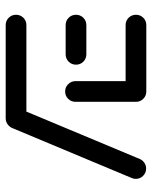

<svg xmlns="http://www.w3.org/2000/svg" viewBox="54 -614 559 708"><g transform="rotate(-90 334.0 -259.5)"><path d="M67 -0.7Q51.1 -0.7 40 -11.9Q28.9 -23 28.9 -38.9Q28.9 -47.4 32.2 -54.1L216.7 -495.2Q221.1 -505.2 230.6 -511.5Q240 -517.8 251.5 -517.8Q267.4 -517.8 278.5 -506.7Q289.6 -495.6 289.6 -479.6Q289.6 -471.1 286.3 -464.4L101.9 -23.3Q97.4 -13.3 88 -7Q78.5 -0.7 67 -0.7ZM634.1 -38.1Q634.1 -22.2 623 -11.1Q611.9 0 595.9 0H351.1Q335.2 0 324.1 -11.1Q313 -22.2 313 -38.1Q313 -54.1 324.1 -65.2Q335.2 -76.3 351.1 -76.3H595.9Q611.9 -76.3 623 -65.2Q634.1 -54.1 634.1 -38.1ZM313 -36.3V-261.1Q313 -277 324.1 -288.1Q335.2 -299.3 351.1 -299.3Q367 -299.3 378.1 -288.1Q389.3 -277 389.3 -261.1V-36.3ZM450 -259.3Q450 -275.2 461.1 -286.3Q472.2 -297.4 488.1 -297.4H595.9Q611.9 -297.4 623 -286.3Q634.1 -275.2 634.1 -259.3Q634.1 -243.3 623 -232.2Q611.9 -221.1 595.9 -221.1H488.1Q472.2 -221.1 461.1 -232.2Q450 -243.3 450 -259.3ZM214.1 -480.4Q214.1 -496.3 225.2 -507.4Q236.3 -518.5 252.2 -518.5H595.9Q611.9 -518.5 623 -507.4Q634.1 -496.3 634.1 -480.4Q634.1 -464.4 623 -453.3Q611.9 -442.2 595.9 -442.2H252.2Q236.3 -442.2 225.2 -453.3Q214.1 -464.4 214.1 -480.4Z"/></g></svg>

Font: 26F Galaxy Sans
Style: Bold
Weight: 700
Designer: C₂₉H₂₅N₃O₅
Version: Version 1.100